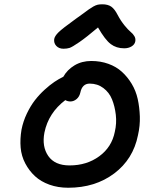

<svg xmlns="http://www.w3.org/2000/svg" viewBox="-20 -903 700 903"><path d="M278.8 -673.8Q257.3 -673.8 244.9 -687Q232.4 -700.2 234.9 -719.2Q237.3 -733.4 255.1 -751Q272.9 -768.6 335.9 -814Q351.6 -824.7 371.3 -839.4Q391.1 -854 399.2 -859.9Q407.2 -865.7 418.9 -872.3Q430.7 -878.9 439.9 -880.9Q449.2 -882.8 460.9 -882.8Q487.3 -882.8 503.2 -871.8Q519 -860.8 533.2 -833Q547.9 -805.2 565.4 -783.7Q583 -762.2 594.5 -752.9Q606 -743.7 612.3 -732.4Q618.7 -721.2 616.2 -708Q613.3 -693.4 598.6 -684.6Q584 -675.8 564 -675.8Q527.3 -675.8 501 -695.6Q474.6 -715.3 440.9 -773.9Q386.2 -727.5 352.8 -704.6Q319.3 -681.6 307.1 -677.7Q294.9 -673.8 278.8 -673.8ZM300.8 -20Q252.9 -20 212.6 -34.4Q172.4 -48.8 144.8 -74.2Q117.2 -99.6 98.9 -134.3Q80.6 -168.9 77.1 -209Q73.7 -249 81.1 -293Q88.9 -332.5 106.2 -368.7Q123.5 -404.8 144 -431.4Q164.6 -458 189.5 -480.7Q214.4 -503.4 235.8 -517.8Q257.3 -532.2 277.8 -542Q295.9 -574.7 330.3 -595.5Q364.7 -616.2 409.2 -616.2Q452.6 -616.2 489.7 -602.8Q526.9 -589.4 553.2 -565.4Q579.6 -541.5 599.4 -508.8Q619.1 -476.1 627.7 -437.3Q636.2 -398.4 637.7 -355.2Q639.2 -312 628.9 -267.1Q606.4 -154.3 517.1 -87.2Q427.7 -20 300.8 -20ZM189 -279.8Q176.3 -213.9 207 -169.4Q237.8 -125 307.1 -125Q388.2 -125 447 -168.2Q505.9 -211.4 520 -283.2Q529.3 -322.8 524.7 -363Q520 -403.3 506.8 -435.8Q493.7 -468.3 466.1 -489Q438.5 -509.8 401.9 -509.8Q366.7 -509.8 357.9 -467.8Q353.5 -448.2 340.1 -437Q326.7 -425.8 311 -425.8Q298.3 -425.8 287.1 -432.1Q208 -372.1 189 -279.8Z"/></svg>

Font: Shantell Sans Irregular Bouncy
Style: Italic
Weight: 500
Italic angle: -11.31°
Designer: Stephen Nixon, Anya Danilova, Shantell Martin
Foundry: Arrow Type
Version: Version 1.006;[9816181b4]